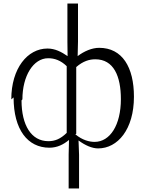

<svg xmlns="http://www.w3.org/2000/svg" viewBox="-20 -813 845 1088"><path d="M57 -261C57 -78 137 24 260 24C305 24 341 5 371 -20L369 63V255H428V64L425 -17C463 11 502 28 536 28C647 28 739 -80 739 -265C739 -432 673 -542 542 -542C501 -542 457 -523 420 -495L422 -577V-793H362V-576L363 -495C328 -519 292 -538 249 -538C136 -538 44 -426 44 -250ZM107 -250C107 -383 169 -483 253 -483C289 -483 324 -471 358 -438V-60C322 -25 291 -13 254 -13C157 -13 102 -104 102 -244ZM412 -55V-433C451 -467 487 -477 520 -477C624 -477 665 -382 665 -251C665 -105 604 -9 516 -9C488 -9 447 -18 407 -52Z"/></svg>

Font: GenEiGothic-pro-Light
Style: Regular
Weight: 300
Designer: Ryoko NISHIZUKA (kana & ideographs); Paul D. Hunt (Latin, Greek & Cyrillic); Wenlong ZHANG (bopomofo); Sandoll Communica
Foundry: Adobe Systems Incorporated; o_tamon
Version: Version 1.000.140830